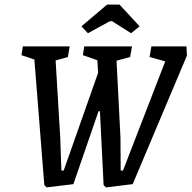

<svg xmlns="http://www.w3.org/2000/svg" viewBox="-20 -804 830 832"><path d="M790 -563 555 -6 439 8 429 -2 413 -322H407L298 -6L182 8L172 -2L129 -546L73 -565L79 -603H282L274 -557L221 -542L241 -209L246 -65H256L405 -488L402 -543L339 -565L345 -603H552L544 -557L485 -541L502 -209L503 -65H513L696 -538L628 -557L636 -603H788ZM333 -690 444 -784H498L585 -690L548 -660L466 -712H456L361 -660Z"/></svg>

Font: Grenze
Style: Italic
Weight: 400
Italic angle: -10°
Designer: Renata Polastri
Foundry: Omnibus-Type
Version: Version 1.002; ttfautohint (v1.8)